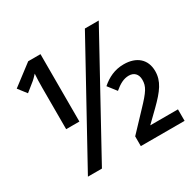

<svg xmlns="http://www.w3.org/2000/svg" viewBox="-155 -885 1075 1056"><g transform="rotate(-30 383.0 -357.0)"><path d="M141 -286H225V-714H147L17 -615L58 -562L104 -599C119 -610 134 -626 144 -637C142 -613 141 -577 141 -545ZM114 0H203L595 -714H507ZM450 0H728V-73H552L623 -142C691 -209 725 -254 725 -318C725 -393 674 -437 593 -437C535 -437 490 -414 451 -380L493 -326C525 -353 553 -369 586 -369C618 -369 640 -349 640 -312C640 -270 624 -245 555 -173L450 -62Z"/></g></svg>

Font: Noto Sans Thai Medium
Style: Regular
Weight: 500
Designer: Monotype Design Team
Foundry: Monotype Imaging Inc.
Version: Version 1.901